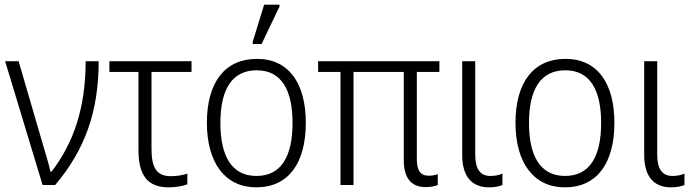

<svg xmlns="http://www.w3.org/2000/svg" viewBox="-20 -795 2982 825"><path d="M163 0H217C344 -150 404 -314 404 -532H348C348 -331 296 -180 201 -57H197C191 -86 176 -134 167 -165L60 -532H2Z M705 10C736 10 768 4 785 -3V-49C765 -42 738 -38 714 -38C653 -38 631 -74 631 -156V-486H803V-532H450V-486H575V-150C575 -38 617 10 705 10Z M1066 -606H1104L1181 -767V-775H1115L1066 -616ZM1294 -267C1294 -436 1222 -542 1084 -542C946 -542 869 -441 869 -267C869 -96 947 10 1081 10C1221 10 1294 -96 1294 -267ZM927 -267C927 -411 977 -493 1083 -493C1192 -493 1237 -404 1237 -267C1237 -124 1189 -39 1082 -39C975 -39 927 -125 927 -267Z M1809 9C1833 9 1852 4 1861 0V-47C1852 -43 1839 -40 1823 -40C1787 -40 1771 -61 1771 -113V-486H1868V-532H1347V-486H1443V0H1499V-486H1715V-107C1715 -30 1747 9 1809 9Z M2081 10C2106 10 2124 6 2139 0V-49C2123 -42 2106 -39 2087 -39C2044 -39 2022 -68 2022 -131V-532H1966V-129C1966 -35 2009 10 2081 10Z M2620 -267C2620 -436 2548 -542 2410 -542C2272 -542 2195 -441 2195 -267C2195 -96 2273 10 2407 10C2547 10 2620 -96 2620 -267ZM2253 -267C2253 -411 2303 -493 2409 -493C2518 -493 2563 -404 2563 -267C2563 -124 2515 -39 2408 -39C2301 -39 2253 -125 2253 -267Z M2863 10C2888 10 2906 6 2921 0V-49C2905 -42 2888 -39 2869 -39C2826 -39 2804 -68 2804 -131V-532H2748V-129C2748 -35 2791 10 2863 10Z"/></svg>

Font: Noto Sans SemiCondensed Light
Style: Regular
Weight: 300
Width: 4
Designer: Monotype Design Team
Foundry: Monotype Imaging Inc.
Version: Version 2.013